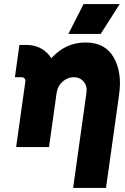

<svg xmlns="http://www.w3.org/2000/svg" viewBox="-20 -720 610 940"><path d="M499 200 563 -256Q571 -312 564 -358Q557 -404 536 -440Q494 -512 399 -512Q304 -512 236 -440Q235 -439 233.5 -438Q232 -437 231 -435Q229 -438 226.5 -441.5Q224 -445 222 -448Q180 -500 108 -500H75L53 -342H86Q94 -342 100 -336Q106 -330 104 -320L59 0H116H201H220L257 -264Q262 -299 286 -320Q311 -342 341 -342Q371 -342 390 -320Q408 -299 403 -264L338 200ZM315 -554H473L566 -700H389Z"/></svg>

Font: Unageo
Style: Black-Italic
Weight: 900
Designer: Richard Sepsi
Foundry: Richard Sepsi
Version: Version 2.000